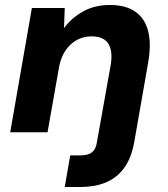

<svg xmlns="http://www.w3.org/2000/svg" viewBox="-20 -531 673 771"><path d="M21 0 108 -499H240L237 -418Q268 -460 314.5 -485.5Q361 -511 421 -511Q485 -511 523.5 -484Q562 -457 575 -405.5Q588 -354 575 -280L519 40Q507 106 477 145.5Q447 185 403 202.5Q359 220 303 220H240L262 93H303Q334 93 349.5 80.5Q365 68 369 41L424 -267Q434 -323 416 -354Q398 -385 347 -385Q315 -385 288 -370Q261 -355 242.5 -327.5Q224 -300 217 -261L171 0Z"/></svg>

Font: DM Sans 20pt Black
Style: Italic
Weight: 900
Italic angle: -10°
Version: Version 4.004;gftools[0.9.30]